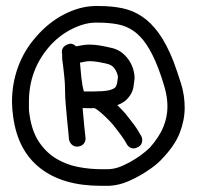

<svg xmlns="http://www.w3.org/2000/svg" viewBox="-20 -678 658 632"><path d="M472.7 -191.4Q503.9 -226.6 517.6 -259.8Q531.2 -293 531.2 -327.1Q531.2 -356.4 522.5 -388.2Q513.7 -419.9 500 -456.1Q481.4 -502.9 461.9 -531.7Q442.4 -560.5 418.9 -576.7Q395.5 -592.8 366.7 -598.1Q337.9 -603.5 301.8 -603.5H292Q254.9 -602.5 212.9 -580.6Q170.9 -558.6 139.6 -521.5Q75.2 -445.3 75.2 -342.8Q75.2 -332 75.2 -321.8Q75.2 -311.5 77.1 -300.8Q85 -245.1 108.9 -210Q132.8 -174.8 166 -155.3Q199.2 -135.7 237.3 -128.4Q275.4 -121.1 311.5 -121.1H337.9Q360.4 -122.1 383.3 -132.3Q406.2 -142.6 425.3 -154.8Q444.3 -167 457 -177.7Q469.7 -188.5 472.7 -191.4ZM305.7 -658.2Q347.7 -658.2 382.8 -650.9Q418 -643.6 447.8 -623.5Q477.5 -603.5 502.9 -568.4Q528.3 -533.2 550.8 -476.6Q564.5 -439.5 576.2 -401.9Q587.9 -364.3 587.9 -323.2Q587.9 -282.2 571.3 -239.7Q554.7 -197.3 510.7 -152.3Q509.8 -150.4 495.1 -137.7Q480.5 -125 456.5 -109.9Q432.6 -94.7 402.8 -81.5Q373 -68.4 340.8 -66.4H311.5Q186.5 -66.4 112.3 -124.5Q38.1 -182.6 23.4 -293.9Q21.5 -306.6 20.5 -318.8Q19.5 -331.1 19.5 -342.8Q19.5 -403.3 39.6 -458Q59.6 -512.7 98.6 -556.6Q138.7 -603.5 190.4 -630.4Q242.2 -657.2 292 -658.2H301.8ZM338.9 -380.9Q358.4 -385.7 362.3 -394.5Q366.2 -403.3 368.2 -423.8Q368.2 -432.6 360.4 -447.3Q352.5 -461.9 336.9 -466.8Q297.9 -476.6 276.4 -476.6Q267.6 -476.6 259.8 -475.1Q252 -473.6 243.2 -471.7Q245.1 -447.3 248 -420.9Q251 -394.5 255.9 -377H289.1Q303.7 -377 316.9 -377.9Q330.1 -378.9 338.9 -380.9ZM402.3 -292Q423.8 -265.6 434.1 -248.5Q444.3 -231.4 445.3 -229.5Q448.2 -223.6 448.2 -217.8Q448.2 -200.2 433.6 -193.4Q425.8 -189.5 420.9 -189.5Q404.3 -189.5 396.5 -205.1L387.7 -219.7Q382.8 -226.6 376 -236.3Q369.1 -246.1 360.4 -256.8Q351.6 -268.6 340.8 -279.8Q330.1 -291 319.8 -300.3Q309.6 -309.6 301.8 -315.4Q293.9 -321.3 290 -322.3Q281.2 -321.3 272 -321.8Q262.7 -322.3 252 -322.3Q253.9 -296.9 256.8 -268.1Q259.8 -239.3 261.7 -222.7Q261.7 -211.9 254.9 -204.1Q248 -196.3 234.4 -195.3Q223.6 -195.3 216.3 -202.1Q209 -209 207 -219.7Q207 -221.7 205.1 -241.2Q203.1 -260.7 200.7 -285.6Q198.2 -310.5 196.3 -335Q194.3 -359.4 194.3 -372.1Q194.3 -380.9 193.8 -394.5Q193.4 -408.2 191.9 -423.3Q190.4 -438.5 188.5 -454.6Q186.5 -470.7 184.6 -485.4V-497.1L183.6 -506.8Q183.6 -528.3 210.9 -534.2Q221.7 -534.2 230.5 -525.4Q241.2 -527.3 252 -529.3Q262.7 -531.2 275.4 -531.2Q290 -531.2 308.1 -528.3Q326.2 -525.4 350.6 -519.5Q369.1 -514.6 382.8 -503.4Q396.5 -492.2 405.3 -478.5Q414.1 -464.8 418.5 -450.2Q422.9 -435.5 422.9 -422.9Q422.9 -420.9 422.9 -418.5Q422.9 -416 421.9 -411.1Q420.9 -403.3 419.4 -392.6Q418 -381.8 412.1 -370.6Q406.2 -359.4 395.5 -349.1Q384.8 -338.9 366.2 -332Q375 -323.2 384.8 -313Q394.5 -302.7 402.3 -292Z"/></svg>

Font: Coming Soon
Style: Regular
Weight: 400
Designer: Dathan Boardman
Foundry: Open Window
Version: Version 1.002